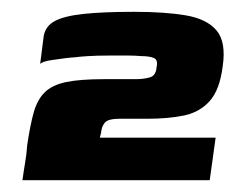

<svg xmlns="http://www.w3.org/2000/svg" viewBox="-20 -548 399 325"><path d="M18 -243Q20 -258 22.5 -272.5Q25 -287 26 -302Q31 -336 37 -357.5Q43 -379 55.5 -391.5Q68 -404 91.5 -409Q115 -414 156 -414Q174 -414 183 -414Q192 -414 210 -414Q223 -414 233.5 -417Q244 -420 245 -434Q248 -447 240 -450Q232 -453 220 -453Q207 -454 196.5 -454Q186 -454 167 -454Q144 -454 128.5 -453Q113 -452 107 -451Q103 -451 90.5 -449.5Q78 -448 65.5 -446Q53 -444 48 -440L54 -487Q57 -504 73 -512.5Q89 -521 122 -524.5Q155 -528 207 -528Q259 -528 294.5 -522Q330 -516 346.5 -496.5Q363 -477 357 -436Q352 -396 335 -377Q318 -358 291.5 -352.5Q265 -347 230 -347Q223 -347 212.5 -347Q202 -347 183 -347Q163 -347 157.5 -340.5Q152 -334 151 -323L149 -315H345L335 -243Z"/></svg>

Font: Genos Thin ExtraBold
Style: Italic
Weight: 800
Italic angle: -8°
Version: Version 1.010